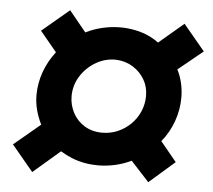

<svg xmlns="http://www.w3.org/2000/svg" viewBox="-47 -677 791 712"><g transform="rotate(5 348.5 -321.0)"><path d="M98 -16 18 -112 116 -194Q103 -220 96 -247Q89 -274 89 -302Q89 -346 104 -388Q119 -430 147 -466L85 -541L186 -626L249 -549Q279 -564 312 -571.5Q345 -579 378 -579Q416 -579 453 -568.5Q490 -558 521 -535L613 -613L693 -517L601 -442Q613 -419 619 -392.5Q625 -366 625 -339Q625 -294 609.5 -250.5Q594 -207 565 -172L625 -99L530 -16L462 -90Q433 -76 401.5 -69Q370 -62 338 -62Q313 -62 288.5 -66.5Q264 -71 241.5 -80Q219 -89 198 -102ZM344 -184Q374 -184 401 -195.5Q428 -207 449 -227.5Q470 -248 482 -275.5Q494 -303 494 -334Q494 -368 478 -395Q462 -422 435 -439Q408 -456 373 -458Q332 -459 297 -438.5Q262 -418 240.5 -384Q219 -350 219 -309Q219 -277 234 -248Q249 -219 277.5 -201.5Q306 -184 344 -184Z"/></g></svg>

Font: MuseoModerno SemiBold
Style: Italic
Weight: 600
Italic angle: -9°
Designer: Pablo Cosgaya, Héctor Gatti, Marcela Romero, and the Authors of The MuseoModerno Project.
Foundry: Omnibus-Type Team
Version: Version 1.003